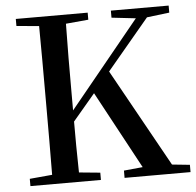

<svg xmlns="http://www.w3.org/2000/svg" viewBox="-52 -788 857 841"><g transform="rotate(-5 376.0 -367.5)"><path d="M567 0H752V-32L674 -40L435 -470L621 -692L720 -704V-735H466V-704L572 -692L263 -314V-393C263 -494 263 -596 265 -695L364 -704V-735H48V-704L147 -695C148 -595 148 -495 148 -393V-342C148 -241 148 -140 147 -41L48 -32V0H358V-32L265 -41C263 -123 263 -200 263 -265L361 -381L545 -40L462 -32V0Z"/></g></svg>

Font: Noto Serif CJK KR SemiBold
Style: Regular
Weight: 600
Designer: Ryoko NISHIZUKA 西塚涼子 (kana & ideographs); Frank Grießhammer (Latin, Greek & Cyrillic); Wenlong ZHANG 张文龙 (bopomofo); San
Foundry: Adobe
Version: Version 2.001;hotconv 1.1.0;makeotfexe 2.6.0